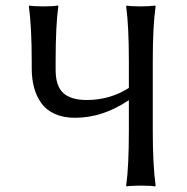

<svg xmlns="http://www.w3.org/2000/svg" viewBox="-20 -668 673 691"><path d="M180.2 -444.8V-417Q180.2 -357.9 208 -333Q235.8 -308.1 292 -308.1Q376 -308.1 443.8 -351.6V-444.8Q443.8 -573.7 434.1 -645L436 -647.9Q452.6 -645 486.8 -645Q502.4 -645 515.4 -645.8Q528.3 -646.5 533.7 -647.5L539.1 -647.9L540 -645Q529.8 -575.2 529.8 -444.8V-200.2Q529.8 -75.2 540 0L538.1 2.9Q521 0 486.8 0Q471.2 0 458 1Q445.3 1 440.4 2L435.1 2.9L434.1 0Q443.8 -67.9 443.8 -200.2V-307.6Q350.1 -244.1 250 -244.1Q208.5 -244.1 177.7 -257.8Q147 -271.5 129.2 -296.1Q111.3 -320.8 102.8 -352.1Q94.2 -383.3 94.2 -421.9V-444.8Q94.2 -569.8 84 -645L85.9 -647.9Q103 -645 137.2 -645Q152.8 -645 165.8 -645.8Q178.7 -646.5 183.6 -647.5L189 -647.9L189.9 -645Q180.2 -578.6 180.2 -444.8Z"/></svg>

Font: Linux Biolinum
Style: Regular
Weight: 400
Designer: Philipp H. Poll
Foundry: Philipp H. Poll
Version: Version 0.6.4